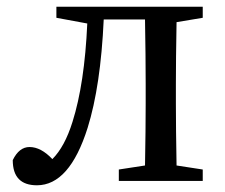

<svg xmlns="http://www.w3.org/2000/svg" viewBox="-20 -539 671 572"><path d="M90 13Q18 13 18 -62Q37 -101 68 -101Q102 -101 136 -65Q173 -102 196 -176Q232 -290 240 -469L148 -486V-519H584V-486L506 -473Q504 -363 504 -289V-230Q504 -156 506 -46L584 -34V0H334V-34L412 -46Q414 -156 414 -230V-289Q414 -369 412 -481H289Q280 -283 241 -158Q187 13 90 13Z"/></svg>

Font: GenRyuMin TW M
Style: Regular
Weight: 500
Version: Version 1.501;PS 1;hotconv 16.6.51;makeotf.lib2.5.65220